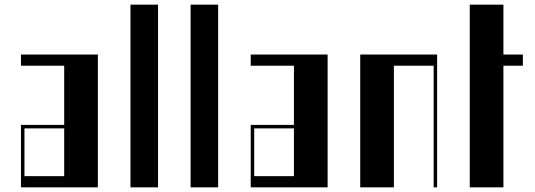

<svg xmlns="http://www.w3.org/2000/svg" viewBox="-20 -804 2294 824"><path d="M70 -268H255.5V-522H70V-570H400V0H70ZM255.5 -48V-253H85V-48Z M540 -784H658.2V0H540Z M798 -784H916.2V0H798Z M1056 -268H1241.5V-522H1056V-570H1386V0H1056ZM1241.5 -48V-253H1071V-48Z M1526 -570H1856V0H1841V-522H1670.5V0H1526Z M1996 -784H2140.5V-570H2224V-522H2140.5V0H1996Z"/></svg>

Font: Facade Sud
Style: Regular
Weight: 100
Designer: Éléonore Fines
Foundry: Velvetyne Type Foundry
Version: Version 1.001;Glyphs 3.2 (3202)